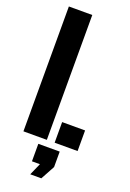

<svg xmlns="http://www.w3.org/2000/svg" viewBox="-189 -863 781 1156"><g transform="rotate(20 201.0 -285.5)"><path d="M40 0V-800H190V0ZM240 0V-132H387V0ZM167 229 201 152H150V40H287V139L238 229Z"/></g></svg>

Font: Big Shoulders Stencil Display Black
Style: Regular
Weight: 900
Designer: Patric King
Foundry: XO Type Co
Version: Version 1.000